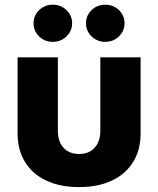

<svg xmlns="http://www.w3.org/2000/svg" viewBox="-20 -781 667 810"><path d="M313.5 8.3Q233.9 8.3 175.5 -19Q117.2 -46.4 85.7 -97.4Q54.2 -148.4 54.2 -218.3V-539.1H224.1V-229.5Q224.1 -198.7 234.9 -176.8Q245.6 -154.8 265.9 -143.1Q286.1 -131.3 313.5 -131.3Q341.3 -131.3 361.3 -143.1Q381.3 -154.8 392.3 -176.8Q403.3 -198.7 403.3 -229.5V-539.1H573.2V-218.3Q573.2 -148.4 541.5 -97.4Q509.8 -46.4 451.7 -19Q393.6 8.3 313.5 8.3ZM423.8 -604.5Q390.1 -604.5 366.5 -627.4Q342.8 -650.4 342.8 -683.1Q342.8 -715.8 366.5 -738.5Q390.1 -761.2 423.8 -761.2Q458 -761.2 481.7 -738.5Q505.4 -715.8 505.4 -683.1Q505.4 -650.4 481.7 -627.4Q458 -604.5 423.8 -604.5ZM202.6 -604.5Q168.5 -604.5 145 -627.4Q121.6 -650.4 121.6 -683.1Q121.6 -715.8 145.3 -738.5Q168.9 -761.2 202.6 -761.2Q236.8 -761.2 260.5 -738.5Q284.2 -715.8 284.2 -683.1Q284.2 -650.4 260.5 -627.4Q236.8 -604.5 202.6 -604.5Z"/></svg>

Font: Inter 18pt ExtraBold
Style: Regular
Weight: 800
Designer: Rasmus Andersson
Foundry: rsms
Version: Version 4.001;git-66647c0bb